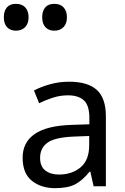

<svg xmlns="http://www.w3.org/2000/svg" viewBox="-72 -971 653 1001"><path d="M288 -545Q386 -545 433 -502Q480 -459 480 -365V0H416L399 -76H395Q360 -32 321.5 -11Q283 10 215 10Q142 10 94 -28.5Q46 -67 46 -149Q46 -229 109 -272.5Q172 -316 303 -320L394 -323V-355Q394 -422 365 -448Q336 -474 283 -474Q241 -474 203 -461.5Q165 -449 132 -433L105 -499Q140 -518 188 -531.5Q236 -545 288 -545ZM314 -259Q214 -255 175.5 -227Q137 -199 137 -148Q137 -103 164.5 -82Q192 -61 235 -61Q303 -61 348 -98.5Q393 -136 393 -214V-262ZM211 -811Q182 -811 165 -829Q148 -847 148 -881Q148 -914 164 -932.5Q180 -951 211 -951Q243 -951 260 -932Q277 -913 277 -881Q277 -848 259 -829.5Q241 -811 211 -811ZM11 -811Q-18 -811 -35 -829Q-52 -847 -52 -881Q-52 -914 -36 -932.5Q-20 -951 11 -951Q43 -951 60 -932Q77 -913 77 -881Q77 -848 59 -829.5Q41 -811 11 -811Z"/></svg>

Font: Noto Sans Tifinagh Ghat
Style: Regular
Weight: 400
Designer: JamraPatel
Foundry: JamraPatel LLC
Version: Version 2.006; ttfautohint (v1.8.4.7-5d5b)